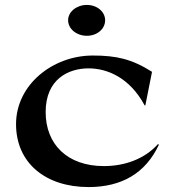

<svg xmlns="http://www.w3.org/2000/svg" viewBox="-20 -745 698 778"><path d="M566 -318H569L596 -454C514 -506 451 -520 356 -520C194 -520 45 -402 45 -242C45 -85 164 13 339 13C473 13 570 -43 624 -159L620 -161C566 -101 486 -72 401 -72C253 -72 165 -160 165 -291C165 -425 258 -468 339 -468C415 -468 506 -430 566 -318ZM332 -600C374 -600 406 -628 406 -663C406 -697 374 -725 332 -725C290 -725 256 -697 256 -663C256 -628 290 -600 332 -600Z"/></svg>

Font: Coconat Demi
Style: Regular
Weight: 400
Designer: Sara Lavazza
Foundry: Collletttivo
Version: Version 1.000;Glyphs 3.2 (3217)